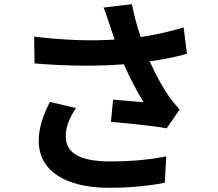

<svg xmlns="http://www.w3.org/2000/svg" viewBox="-20 -838 1040 917"><path d="M507 -710C513 -693 519 -672 527 -649C421 -642 293 -645 143 -663L145 -535C316 -521 453 -522 572 -531C600 -464 636 -398 666 -350C635 -352 569 -358 520 -362L510 -256C594 -249 720 -236 776 -225L838 -315C820 -335 801 -357 784 -382C759 -418 724 -480 695 -545C758 -554 822 -566 873 -581L857 -707C794 -688 724 -672 652 -661C635 -711 620 -765 610 -818L475 -802C488 -769 499 -733 507 -710ZM343 -322 218 -351C184 -283 165 -226 165 -165C165 -21 294 58 498 59C620 59 710 46 767 35L774 -91C703 -77 615 -67 506 -67C369 -67 294 -103 294 -187C294 -231 311 -275 343 -322Z"/></svg>

Font: Source Han Sans JP
Style: Bold
Weight: 700
Designer: Ryoko NISHIZUKA 西塚涼子 (kana, bopomofo & ideographs); Paul D. Hunt (Latin, Greek & Cyrillic); Sandoll Communications 산돌커뮤니
Foundry: Adobe
Version: Version 2.002;hotconv 1.0.116;makeotfexe 2.5.65601